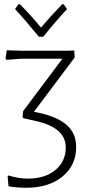

<svg xmlns="http://www.w3.org/2000/svg" viewBox="-20 -694 423 905"><path d="M280 -674 296 -651Q245 -597 184 -521H163Q95 -604 51 -651L67 -674H74Q133 -614 173 -564Q217 -616 273 -674ZM104 191Q59 191 20 184L16 137L20 133Q68 148 111 148Q192 148 241 107.5Q290 67 290 1Q290 -94 143 -125L90 -137L86 -142L89 -170L274 -417H76L11 -412L6 -418L12 -457L80 -455H298L330 -456L332 -423L140 -167L165 -162Q254 -142 296.5 -103Q339 -64 339 -1Q339 85 274.5 138Q210 191 104 191Z"/></svg>

Font: Alegreya Sans Light
Style: Regular
Weight: 300
Designer: Juan Pablo del Peral
Foundry: Huerta Tipografica
Version: Version 2.007